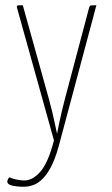

<svg xmlns="http://www.w3.org/2000/svg" viewBox="-20 -520 426 733"><path d="M71 193Q45 193 26.5 188.5Q8 184 8 174Q8 169 10.5 164Q13 159 16 157Q29 163 45.5 166Q62 169 72 169Q105 169 134.5 135Q164 101 186 16L45 -490Q44 -495 44.5 -497Q45 -499 50 -499.5Q55 -500 67 -500L167 -141Q174 -116 179.5 -92.5Q185 -69 189 -50Q193 -31 195.5 -20Q198 -9 198 -9Q198 -9 200 -20Q202 -31 206 -50Q210 -69 215.5 -93Q221 -117 228 -143L320 -490Q322 -495 323 -497Q324 -499 329.5 -499.5Q335 -500 348 -500L205 35Q189 94 168.5 128.5Q148 163 124 178Q100 193 71 193Z"/></svg>

Font: Yanone Kaffeesatz ExtraLight
Style: Regular
Weight: 200
Designer: Yanone (Cyrillic: Daniel Pouzeot, Huerta Tipografica, and Cyreal)
Foundry: Yanone
Version: Version 2.003